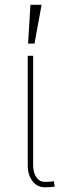

<svg xmlns="http://www.w3.org/2000/svg" viewBox="-20 -780 256 807"><path d="M96.6 -545.5H119.3V-85.2Q119.3 -54 133 -34.8Q146.7 -15.6 167.6 -15.6Q185 -15.6 195 -16.9Q204.9 -18.1 206 -18.5L210.2 4.3Q208.8 4.6 197.6 5.9Q186.4 7.1 167.6 7.1Q136.4 7.1 116.5 -18.8Q96.6 -44.7 96.6 -85.2ZM98 -596.6 108 -759.9H154.8L125 -596.6Z"/></svg>

Font: Inter UI Thin
Style: Regular
Weight: 100
Designer: Rasmus Andersson
Foundry: rsms
Version: 3.2;8d6f07862